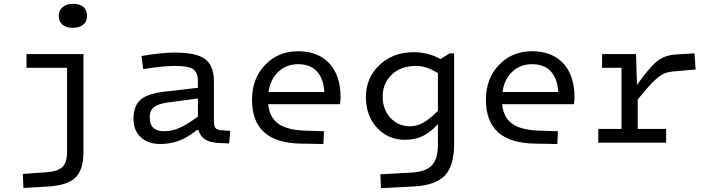

<svg xmlns="http://www.w3.org/2000/svg" viewBox="-20 -749 3724 1008"><path d="M437 -665Q437 -636 417 -619.5Q397 -603 362 -603Q327 -603 307.5 -620Q288 -637 288 -667Q288 -694 309 -711.5Q330 -729 363 -729Q399 -729 418 -712.5Q437 -696 437 -665ZM418 -465V49Q418 142 376.5 183Q335 224 234 230L103 238L100 164L228 155Q285 150 308.5 126.5Q332 103 332 50V-393H119V-465Z M1103 -321V-117Q1103 -87 1111 -77Q1119 -67 1144 -65L1189 -62L1183 4L1136 2Q1084 0 1058 -16Q1032 -32 1022 -66H1013Q967 -28 920.5 -10.5Q874 7 822 7Q757 7 719 -28.5Q681 -64 681 -125Q681 -194 718.5 -226Q756 -258 846 -268L1019 -288V-323Q1019 -370 993 -386.5Q967 -403 897 -403Q868 -403 823.5 -398.5Q779 -394 732 -386L723 -455Q773 -464 819.5 -468.5Q866 -473 900 -473Q1010 -473 1056.5 -439Q1103 -405 1103 -321ZM766 -131Q766 -96 785 -78Q804 -60 841 -60Q882 -60 922 -77.5Q962 -95 1019 -137V-232L861 -211Q810 -204 788 -186.5Q766 -169 766 -131Z M1585 -63 1681 -60 1678 7 1560 5Q1431 3 1367 -54.5Q1303 -112 1303 -225Q1303 -336 1371.5 -408Q1440 -480 1545 -480Q1650 -480 1709 -416.5Q1768 -353 1768 -238Q1768 -227 1767 -218Q1766 -209 1765 -202H1388Q1395 -132 1441.5 -99Q1488 -66 1585 -63ZM1545 -412Q1484 -412 1441.5 -372.5Q1399 -333 1390 -266H1683Q1678 -338 1643 -375Q1608 -412 1545 -412Z M2107 -15Q2018 -15 1959.5 -78Q1901 -141 1901 -240Q1901 -340 1972 -407.5Q2043 -475 2152 -475Q2190 -475 2225 -466Q2260 -457 2293 -439L2341 -469H2364V9Q2364 122 2315 173Q2266 224 2152 230L1980 239L1977 166L2141 157Q2215 153 2247 119.5Q2279 86 2279 12V-97Q2238 -53 2198 -34Q2158 -15 2107 -15ZM2164 -403Q2085 -403 2037 -357.5Q1989 -312 1989 -242Q1989 -174 2030 -130Q2071 -86 2132 -86Q2169 -86 2202.5 -105Q2236 -124 2279 -167V-365Q2249 -384 2220.5 -393.5Q2192 -403 2164 -403Z M2813 -63 2909 -60 2906 7 2788 5Q2659 3 2595 -54.5Q2531 -112 2531 -225Q2531 -336 2599.5 -408Q2668 -480 2773 -480Q2878 -480 2937 -416.5Q2996 -353 2996 -238Q2996 -227 2995 -218Q2994 -209 2993 -202H2616Q2623 -132 2669.5 -99Q2716 -66 2813 -63ZM2773 -412Q2712 -412 2669.5 -372.5Q2627 -333 2618 -266H2911Q2906 -338 2871 -375Q2836 -412 2773 -412Z M3121 0V-72H3243V-393H3141V-465H3319L3324 -303Q3387 -392 3427 -425.5Q3467 -459 3528 -463L3626 -469L3632 -384L3537 -376Q3489 -373 3466 -362.5Q3443 -352 3417 -327Q3402 -314 3382.5 -291.5Q3363 -269 3328 -227V-72H3477V0Z"/></svg>

Font: Intel One Mono
Style: Regular
Weight: 400
Monospace: yes
Designer: Fred Shallcrass
Foundry: Frere-Jones Type LLC
Version: Version 1.400;hotconv 1.1.0;makeotfexe 2.6.0;FJTRelease1.4